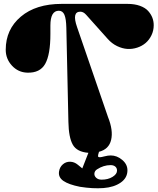

<svg xmlns="http://www.w3.org/2000/svg" viewBox="-20 -780 820 999"><path d="M300.8 -759.8H643.1Q680.2 -759.8 708 -749.8Q735.8 -739.7 750.7 -723.1Q765.6 -706.5 772.7 -688Q779.8 -669.4 779.8 -648.9Q779.8 -621.1 768.3 -596.9Q756.8 -572.8 738 -556.6Q719.2 -540.5 694.1 -532.2Q668.9 -523.9 643.1 -525.4Q617.2 -526.9 589.6 -540Q562 -553.2 540 -578.1L428.2 -703.1Q414.1 -719.2 397.9 -719.2Q353 -719.2 380.9 -639.2L542 -170.9Q569.8 -101.6 558.3 -52.5Q546.9 -3.4 495.1 9.8Q489.3 27.8 490 33Q490.7 38.1 500 38.1Q506.3 38.1 524.2 33.4Q542 28.8 556.2 28.8Q588.4 28.8 615.7 51.8Q643.1 74.7 643.1 106Q643.1 145.5 608.2 169.9Q573.2 194.3 518.3 198.5Q463.4 202.6 396 191.9Q337.4 180.2 310.1 161.4Q282.7 142.6 287.1 112.8Q290.5 89.4 306.9 75.2Q323.2 61 345 61.5Q366.7 62 384.8 77.1L408.2 96.2L439.9 15.1Q380.4 10.7 358.9 -26.9Q337.4 -64.5 335.9 -146L325.2 -634.8Q324.2 -682.1 315.2 -703.1Q306.2 -724.1 286.1 -724.1Q242.2 -724.1 242.2 -647V-603Q242.2 -496.1 215.3 -448Q188.5 -399.9 122.1 -401.9Q74.7 -403.3 42.2 -438.5Q9.8 -473.6 9.8 -521Q9.8 -627 88.4 -693.4Q167 -759.8 300.8 -759.8ZM555.2 79.1Q519 79.1 484.9 101.1Q472.7 108.9 471.2 121.8Q469.7 134.8 480.2 144.8Q490.7 154.8 508.8 154.8Q542 154.8 565.4 140.4Q588.9 126 588.9 107.9Q588.9 94.2 579.8 86.7Q570.8 79.1 555.2 79.1Z"/></svg>

Font: Pilowlava
Style: Regular
Weight: 400
Designer: Anton Moglia, Jérémy Landes, Maksym Kobuzan (Cyrillic), Velvetyne Type Foundry
Foundry: Anton Moglia, Jérémy Landes, Velvetyne Type Foundry
Version: Version 1.001;hotconv 1.0.109;makeotfexe 2.5.65596